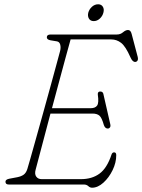

<svg xmlns="http://www.w3.org/2000/svg" viewBox="-20 -861 664 896"><path d="M370.5 0H20.5Q5.5 0 5.5 -13Q5.5 -23.5 23.5 -27L60.5 -34Q78.5 -37.5 90 -45.5Q101.5 -53.5 107.5 -72Q110.5 -81.5 121.5 -120.2Q132.5 -159 148.2 -215.2Q164 -271.5 181.5 -334.5Q199 -397.5 215.2 -456.5Q231.5 -515.5 243.5 -560.2Q255.5 -605 260.5 -623Q264.5 -639.5 261 -652.8Q257.5 -666 245.5 -668L215.5 -673Q198.5 -676 198.5 -687Q198.5 -700 216.5 -700H525.5Q542 -700 554.2 -710.5Q566.5 -721 577.5 -721Q590 -721 594.5 -702L622.5 -596Q625.5 -584 621.5 -578Q617.5 -572 610.5 -572Q598 -572 588.5 -594Q566 -645 545.2 -661Q524.5 -677 499.5 -677H309.5Q300 -643.5 286 -591.8Q272 -540 255.5 -478.8Q239 -417.5 222.5 -356H402.5Q425 -356 433.5 -368.8Q442 -381.5 436.5 -419Q435 -434 447.5 -434Q455 -434 458.5 -430.2Q462 -426.5 462.5 -422L494.5 -282Q497 -271.5 493 -266.2Q489 -261 483.5 -261Q470 -261 464.5 -278Q455 -312 443.8 -321.5Q432.5 -331 411.5 -331H215.5Q198.5 -267 183.8 -211Q169 -155 159 -117.2Q149 -79.5 146.5 -70Q140.5 -49 149 -37Q157.5 -25 174.5 -25H357.5Q409.5 -25 444.5 -50.8Q479.5 -76.5 500.5 -140Q504 -150 512.5 -150Q522.5 -150 522.5 -137Q522.5 -102 505.5 -67Q488.5 -32 462.5 -8.5Q436.5 15 409.5 15Q400 15 392 7.5Q384 0 370.5 0ZM417.5 -762.5Q402 -762.5 395 -774.2Q388 -786 392 -802Q396.5 -818 409.2 -829.5Q422 -841 438 -841Q453 -841 460 -829.5Q467 -818 462.5 -802Q458.5 -786 445.8 -774.2Q433 -762.5 417.5 -762.5Z"/></svg>

Font: Fraunces 9pt SuperSoft Thin
Style: Italic
Weight: 100
Italic angle: -16°
Version: Version 1.000;[0bf87f6ff]